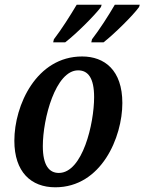

<svg xmlns="http://www.w3.org/2000/svg" viewBox="-20 -786 614 816"><path d="M371 -619 368 -606H420C466 -642 545 -720 571 -756L574 -766H468C440 -718 404 -662 371 -619ZM209 -619 206 -606H257C304 -642 383 -721 409 -756L412 -766H306C278 -719 242 -662 209 -619ZM215 10C411 10 500 -203 500 -348C500 -488 424 -546 329 -546C135 -546 41 -339 41 -188C41 -55 112 10 215 10ZM230 -51C189 -51 162 -83 162 -165C162 -282 216 -487 312 -487C354 -487 380 -455 380 -373C380 -261 331 -51 230 -51Z"/></svg>

Font: Noto Serif Condensed SemiBold
Style: Italic
Weight: 600
Width: 3
Italic angle: -12°
Designer: Monotype Design Team
Foundry: Monotype Imaging Inc.
Version: Version 2.014